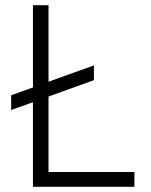

<svg xmlns="http://www.w3.org/2000/svg" viewBox="-20 -720 581 740"><path d="M23 -296 107 -326V0H498V-57H167V-348L342 -411V-468L167 -405V-700H107V-383L23 -353Z"/></svg>

Font: Fixel Display Light
Style: Regular
Weight: 300
Designer: AlfaBravo + MacPaw
Foundry: Kyrylo Tkachov, Marchela Mozhyna, Serhii Makarenko, Maria Weinstein, Zakhar Kryvoshyya
Version: Version 1.211